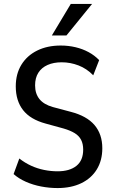

<svg xmlns="http://www.w3.org/2000/svg" viewBox="-20 -945 579 974"><path d="M272 9Q230 9 188.5 1Q147 -7 111 -23Q75 -39 49 -62L78 -141Q106 -119 137.5 -104.5Q169 -90 203.5 -83Q238 -76 272 -76Q333 -76 367.5 -103.5Q402 -131 402 -186Q402 -215 391.5 -235.5Q381 -256 359 -269.5Q337 -283 303 -293L212 -318Q134 -339 97 -386.5Q60 -434 60 -507Q60 -570 88.5 -616.5Q117 -663 168.5 -688.5Q220 -714 288 -714Q327 -714 363 -705.5Q399 -697 429.5 -680.5Q460 -664 483 -640L453 -563Q420 -597 378.5 -613Q337 -629 293 -629Q252 -629 221.5 -615.5Q191 -602 174.5 -576Q158 -550 158 -512Q158 -470 180 -442.5Q202 -415 248 -402L338 -378Q420 -357 459.5 -310.5Q499 -264 499 -193Q499 -131 471 -85.5Q443 -40 392 -15.5Q341 9 272 9ZM243 -765 339 -925H447L317 -765Z"/></svg>

Font: Nunito Sans 10pt Condensed SemiBold
Style: Regular
Weight: 600
Width: 3
Designer: Vernon Adams
Foundry: Vernon Adams
Version: Version 3.101;gftools[0.9.27]